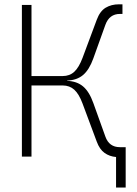

<svg xmlns="http://www.w3.org/2000/svg" viewBox="-20 -716 626 878"><path d="M80.1 0V-693.4H124V-368.2H266.6Q298.3 -368.2 319.6 -387.7Q340.8 -407.2 357.4 -451.2L422.4 -625.5Q437 -665 463.1 -680.7Q489.3 -696.3 523.9 -696.3H540V-652.3H528.3Q480 -652.3 461.9 -602.5L406.7 -448.7Q388.2 -397 359.9 -373Q331.5 -349.1 287.1 -347.7V-346.2Q331.5 -344.7 359.9 -320.8Q388.2 -296.9 406.7 -245.1L461.9 -91.3Q479 -43 528.3 -43H554.7V141.6H510.7V2Q481 -0.5 458.3 -16.6Q435.5 -32.7 422.4 -68.4L357.4 -242.7Q341.3 -286.1 319.8 -305.7Q298.3 -325.2 266.6 -325.2H124V0Z"/></svg>

Font: Caskaydia Cove ExtraLight
Style: Regular
Weight: 200
Monospace: yes
Designer: Aaron Bell
Foundry: Saja Typeworks
Version: Version 4.300; ttfautohint (v1.8.3)